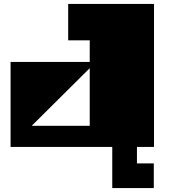

<svg xmlns="http://www.w3.org/2000/svg" viewBox="-20 -750 866 980"><path d="M142 -108H438V-402ZM34 0V-434H438V-544H328V-730H766V0ZM553 -2H679V84H765V210H553Z"/></svg>

Font: El Pececito
Style: Regular
Weight: 400
Designer: deFharo
Foundry: deFharo
Version: El Pececito Version 1.000